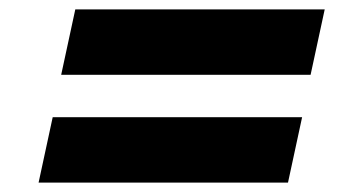

<svg xmlns="http://www.w3.org/2000/svg" viewBox="-20 -506 758 408"><path d="M110 -347 140 -486H670L640 -347ZM62 -118 92 -257H622L592 -118Z"/></svg>

Font: Be Vietnam Pro ExtraBold
Style: Italic
Weight: 800
Italic angle: -12°
Designer: Lam Bao, Tony Le, Vietanh Nguyen
Foundry: Yellow Type Foundry
Version: Version 1.002; ttfautohint (v1.8.3)